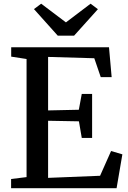

<svg xmlns="http://www.w3.org/2000/svg" viewBox="-20 -992 674 1012"><path d="M120 -58.5V-681L39 -693.5V-743H554.5L568.5 -585.5H511L477 -685L233.5 -692V-410L395.5 -413.5L411 -497H465.5V-265H411L396 -352.5L233.5 -355.5V-54.5L507.5 -65.5L565.5 -196L625 -178.5L594.5 0H38.5V-48.5ZM284.5 -804 159 -944 197 -972.5 327.5 -874 457.5 -972.5 496 -943.5 370.5 -804Z"/></svg>

Font: Merriweather 28pt Medium
Style: Regular
Weight: 500
Version: Version 2.100